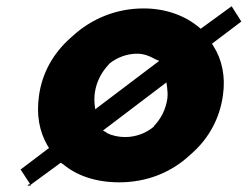

<svg xmlns="http://www.w3.org/2000/svg" viewBox="-20 -562 793 615"><path d="M69 32C71 27 80 26 79 32L68 33ZM322 -137 310 -144 513 -298 515 -285C516 -274 518 -260 516 -246C511 -212 496 -182 473 -158V-157L471 -155C447 -135 414 -123 381 -123C359 -123 338 -128 322 -136ZM328 -355 329 -357C354 -378 387 -390 419 -390C440 -390 459 -383 476 -373L490 -367L285 -212L283 -228C282 -241 282 -253 284 -266C289 -301 306 -332 328 -355ZM722 -542 623 -470 618 -474C573 -512 511 -535 440 -535C352 -535 273 -502 212 -446L211 -445L203 -438C151 -391 115 -329 105 -256C96 -194 106 -141 132 -96L137 -88L46 -19L78 30L175 -41L180 -37H181C224 0 286 22 362 22C451 22 529 -10 588 -65L597 -73C649 -120 684 -183 694 -256C703 -317 691 -371 664 -414L659 -422L753 -493ZM476 -368 475 -369Z"/></svg>

Font: Hussar Woodtype
Style: SeBdObl
Weight: 900
Foundry: Cannot Into Space Fonts
Version: Version 1.07